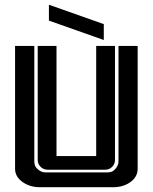

<svg xmlns="http://www.w3.org/2000/svg" viewBox="-20 -783 639 803"><path d="M184.6 -696.8V-763.2L414.1 -682.1V-615.7ZM137.7 -590.8H216.3V-130.4H382.3V-590.8H460.9V-114.3Q460.9 -97.2 449 -85.2Q437 -73.2 419.4 -73.2H179.2Q162.1 -73.2 149.9 -85.2Q137.7 -97.2 137.7 -114.3ZM43 -590.8H123.5V-107.9Q123.5 -89.8 133.3 -79.6Q149.9 -62 169.4 -62H429.7Q447.8 -62 458 -71.8Q475.6 -88.4 475.6 -107.9V-590.8H555.7V-77.1Q555.7 -43.5 525.4 -21.5Q496.1 0 452.1 0H146.5Q106.4 0 76.2 -20.5Q43 -43 43 -77.1Z"/></svg>

Font: Ebtekar Inline 2
Style: Inline-2
Weight: 500
Designer: Arman Khorramak
Foundry: Arman Khorramak
Version: Version 2.000